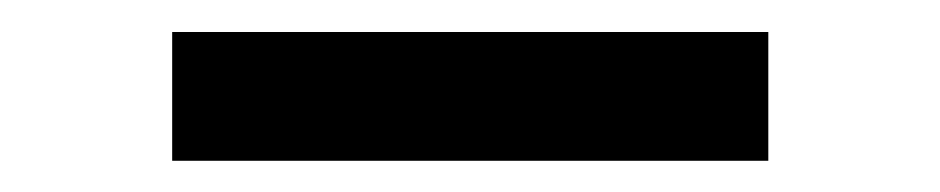

<svg xmlns="http://www.w3.org/2000/svg" viewBox="-20 -832 602 123"><path d="M90.3 -729V-811.5H472.2V-729Z"/></svg>

Font: Reddit Mono
Style: Bold
Weight: 700
Designer: Stephen Hutchings
Foundry: Reddit
Version: Version 1.009